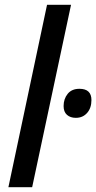

<svg xmlns="http://www.w3.org/2000/svg" viewBox="-20 -780 401 800"><path d="M15 0 176 -760H276L114 0ZM296 -289Q273 -289 259 -301.5Q245 -314 245 -338Q245 -368 262 -389Q279 -410 311 -410Q361 -410 361 -363Q361 -330 343 -309.5Q325 -289 296 -289Z"/></svg>

Font: Noto Sans SemiCondensed Medium
Style: Italic
Weight: 500
Width: 4
Italic angle: -12°
Designer: Monotype Design Team
Foundry: Monotype Imaging Inc.
Version: Version 2.013; ttfautohint (v1.8.4.7-5d5b)